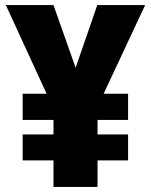

<svg xmlns="http://www.w3.org/2000/svg" viewBox="-20 -734 593 754"><path d="M277 -468 190 -714H3L163 -366H69V-263H190V-206H69V-104H190V0H363V-104H483V-206H363V-263H483V-366H387L550 -714H362Z"/></svg>

Font: Noto Sans Telugu SemiCondensed Black
Style: Regular
Weight: 900
Width: 4
Designer: Jelle Bosma - Monotype Design Team
Foundry: Monotype Imaging Inc.
Version: Version 2.005